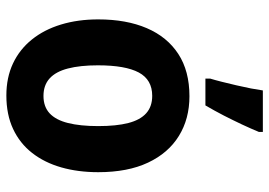

<svg xmlns="http://www.w3.org/2000/svg" viewBox="-140 -684 833 594"><g transform="rotate(90 277.0 -387.5)"><path d="M513.2 -274.4Q513.2 -211.9 498.3 -159.9Q483.4 -107.9 453.6 -69.8Q423.8 -31.7 379.4 -11Q335 9.8 275.9 9.8Q220.2 9.8 176.8 -10.7Q133.3 -31.2 102.8 -69.1Q72.3 -106.9 56.4 -159.2Q40.5 -211.4 40.5 -274.4Q40.5 -361.3 67.6 -424.6Q94.7 -487.8 147.5 -522.2Q200.2 -556.6 278.3 -556.6Q348.1 -556.6 401.1 -523.9Q454.1 -491.2 483.6 -428.5Q513.2 -365.7 513.2 -274.4ZM182.6 -273.4Q182.6 -218.3 192.4 -180.7Q202.1 -143.1 223.1 -124Q244.1 -105 277.3 -105Q310.5 -105 331.1 -124Q351.6 -143.1 361.1 -180.9Q370.6 -218.8 370.6 -274.4Q370.6 -330.6 361.1 -367.4Q351.6 -404.3 330.8 -422.9Q310.1 -441.4 276.9 -441.4Q227.1 -441.4 204.8 -399.9Q182.6 -358.4 182.6 -273.4ZM223.6 -606V-620.6Q228 -634.8 233.4 -656.2Q238.8 -677.7 244.4 -701.7Q250 -725.6 254.2 -747.3Q258.3 -769 260.3 -783.7H388.7V-771.5Q378.4 -746.6 365.5 -719Q352.5 -691.4 337.9 -662.8Q323.2 -634.3 306.6 -606Z"/></g></svg>

Font: Open Sans SemiCondensed
Style: Bold
Weight: 700
Width: 4
Designer: Monotype Design Team
Foundry: Monotype Imaging Inc.
Version: Version 3.003